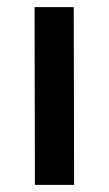

<svg xmlns="http://www.w3.org/2000/svg" viewBox="-20 -519 306 539"><path d="M77 -499H187L188 0H78Z"/></svg>

Font: Panefresco 750wt
Style: Regular
Weight: 750
Foundry: Campivisivi & Chank Co
Version: Version 1.000